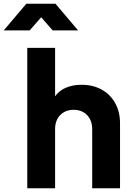

<svg xmlns="http://www.w3.org/2000/svg" viewBox="-92 -1015 711 1035"><path d="M55 -757H205V-496Q227 -527 264 -542.5Q301 -558 348 -558Q409 -558 456 -532Q503 -506 529 -459Q555 -412 555 -351V0H405V-319Q405 -366 377.5 -394.5Q350 -423 305 -423Q260 -423 232.5 -394.5Q205 -366 205 -319V0H55ZM50 -995H207L329 -851H192L130 -922L68 -851H-72Z"/></svg>

Font: Evergrow Sans 
Style: ExtraBold
Weight: 800
Foundry: 10Web
Version: Version 1.000